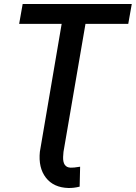

<svg xmlns="http://www.w3.org/2000/svg" viewBox="-20 -731 682 964"><path d="M379.9 206.1Q351.1 213.4 323.7 212.9Q249 210.9 210.4 161.1Q171.9 111.3 180.2 30.8L289.6 -611.3H76.2L93.8 -710.9H641.6L624 -611.3H409.2L298.8 31.2L296.9 56.6Q294.9 109.4 334.5 110.8Q347.2 111.8 382.3 106Z"/></svg>

Font: Roboto Medium
Style: Italic
Weight: 500
Italic angle: -12°
Designer: Google
Version: Version 2.134; 2016